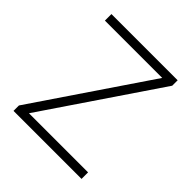

<svg xmlns="http://www.w3.org/2000/svg" viewBox="-188 -838 976 976"><g transform="rotate(45 300.0 -350.0)"><path d="M57 0V-39L473 -653H61V-700H537V-661L121 -47H546V0Z"/></g></svg>

Font: Red Hat Mono
Style: Regular
Weight: 300
Monospace: yes
Designer: Pentagram, MCKL
Foundry: Pentagram, MCKL
Version: Version 1.023